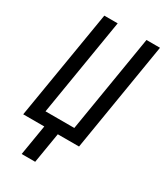

<svg xmlns="http://www.w3.org/2000/svg" viewBox="-229 -825 960 1120"><g transform="rotate(30 251.5 -265.0)"><path d="M114 205 148 0H6L128 -735H218L110 -80H304L412 -735H503L382 0H239L205 205Z"/></g></svg>

Font: Iosevka Curly Medium Oblique
Style: Regular
Weight: 500
Italic angle: -9°
Monospace: yes
Designer: Belleve Invis
Foundry: Belleve Invis
Version: Version 11.1.0; ttfautohint (v1.8.3)